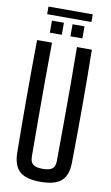

<svg xmlns="http://www.w3.org/2000/svg" viewBox="-108 -1056 643 1115"><g transform="rotate(10 214.0 -498.0)"><path d="M214 7.5Q128.5 7.5 91 -26.2Q53.5 -60 52.5 -137Q50.5 -304 50.5 -468.8Q50.5 -633.5 52.5 -800H140.5Q139.5 -689 139 -577Q138.5 -465 139 -352.8Q139.5 -240.5 140 -129Q140 -97 156.8 -83Q173.5 -69 214 -69Q254.5 -69 271 -83Q287.5 -97 287.5 -129Q288 -240.5 288.8 -352.8Q289.5 -465 289.2 -577Q289 -689 287.5 -800H375.5Q378 -633.5 378 -468.8Q378 -304 375.5 -137Q375 -60 337.5 -26.2Q300 7.5 214 7.5ZM239.5 -855V-926H310V-855ZM118 -855V-926H188.5V-855ZM84 -1003H345V-958H84Z"/></g></svg>

Font: Big Shoulders Text Thin Medium
Style: Regular
Weight: 500
Version: Version 2.002